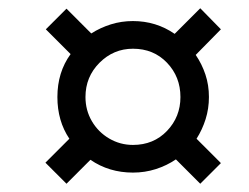

<svg xmlns="http://www.w3.org/2000/svg" viewBox="-20 -591 603 465"><path d="M141 -146 90 -197 148 -255Q119 -298 119 -356Q119 -416 151 -460L91 -520L141 -570L201 -510Q223 -524 248.5 -532Q274 -540 302 -540Q358 -540 403 -509L465 -571L515 -520L454 -458Q469 -436 477.5 -410.5Q486 -385 486 -356Q486 -328 478 -302.5Q470 -277 456 -255L515 -196L465 -146L406 -205Q384 -190 357.5 -181.5Q331 -173 302 -173Q244 -173 199 -204ZM302 -240Q352 -240 384.5 -274Q417 -308 417 -356Q417 -405 384.5 -439Q352 -473 302 -473Q255 -473 221 -439Q187 -405 187 -356Q187 -324 202.5 -297.5Q218 -271 244.5 -255.5Q271 -240 302 -240Z"/></svg>

Font: Noto Serif SemiCondensed
Style: Bold Italic
Weight: 700
Width: 4
Italic angle: -12°
Designer: Monotype Design Team
Foundry: Monotype Imaging Inc.
Version: Version 2.014